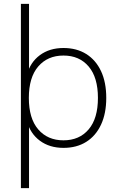

<svg xmlns="http://www.w3.org/2000/svg" viewBox="-20 -756 623 992"><path d="M88 216V-736H130V-369H119Q136 -434 186 -471Q236 -508 308 -508Q376 -508 425.5 -477Q475 -446 502 -388.5Q529 -331 529 -250Q529 -170 502 -112Q475 -54 425.5 -23Q376 8 308 8Q236 8 186 -29Q136 -66 119 -131H130V216ZM308 -31Q390 -31 438 -87.5Q486 -144 486 -250Q486 -356 438 -412.5Q390 -469 308 -469Q226 -469 177.5 -412.5Q129 -356 129 -250Q129 -144 177.5 -87.5Q226 -31 308 -31Z"/></svg>

Font: Mulish ExtraLight
Style: Regular
Weight: 200
Designer: Vernon Adams
Foundry: Vernon Adams
Version: Version 3.603